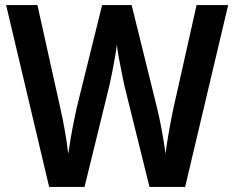

<svg xmlns="http://www.w3.org/2000/svg" viewBox="-20 -734 920 754"><path d="M876 -714 707 0H567L468 -400Q464 -420 458 -449Q452 -478 446.5 -507.5Q441 -537 439 -559Q437 -541 432 -512Q427 -483 421 -452.5Q415 -422 410 -400L312 0H173L4 -714H127L216 -313Q226 -271 235 -219Q244 -167 248 -130Q252 -157 257.5 -190Q263 -223 269.5 -254.5Q276 -286 281 -310L381 -714H497L597 -309Q606 -273 615.5 -221.5Q625 -170 630 -130Q635 -170 644 -221Q653 -272 662 -313L752 -714Z"/></svg>

Font: Noto Sans SemiCondensed SemiBold
Style: Regular
Weight: 600
Width: 4
Designer: Monotype Design Team
Foundry: Monotype Imaging Inc.
Version: Version 2.013; ttfautohint (v1.8.4.7-5d5b)